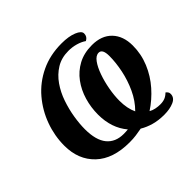

<svg xmlns="http://www.w3.org/2000/svg" viewBox="-176 -939 1194 1194"><g transform="rotate(-45 421.0 -342.0)"><path d="M639 41Q589 41 548 29.5Q507 18 474 -2Q447 3 422 6.5Q397 10 365 10Q220 10 141.5 -64.5Q63 -139 63 -263Q63 -349 93 -431.5Q123 -514 179.5 -580.5Q236 -647 317.5 -686Q399 -725 501 -725Q563 -725 603.5 -708.5Q644 -692 644 -669Q644 -641 618 -628Q595 -644 563.5 -653Q532 -662 498 -662Q437 -662 391.5 -634Q346 -606 314 -560Q282 -514 263 -458.5Q244 -403 235 -347.5Q226 -292 226 -245Q226 -148 265 -100.5Q304 -53 376 -53Q385 -53 394.5 -53.5Q404 -54 414 -55Q348 -133 348 -251Q348 -314 365.5 -373.5Q383 -433 418 -480.5Q453 -528 505 -556Q557 -584 627 -584Q711 -584 758 -535Q805 -486 805 -402Q805 -327 776.5 -258.5Q748 -190 699 -134.5Q650 -79 590 -40Q607 -30 627.5 -26Q648 -22 667 -22Q691 -22 708.5 -29Q726 -36 742 -52Q748 -48 753.5 -41Q759 -34 759 -23Q759 10 724 25.5Q689 41 639 41ZM526 -102Q572 -148 600.5 -209.5Q629 -271 642.5 -336.5Q656 -402 656 -459Q656 -521 623 -521Q598 -521 576.5 -491.5Q555 -462 538.5 -415.5Q522 -369 512.5 -316.5Q503 -264 503 -218Q503 -150 526 -102Z"/></g></svg>

Font: Noto Serif
Style: Bold Italic
Weight: 700
Italic angle: -12°
Designer: Monotype Design Team
Foundry: Monotype Imaging Inc.
Version: Version 2.013